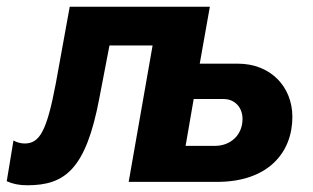

<svg xmlns="http://www.w3.org/2000/svg" viewBox="-51 -540 929 570"><path d="M30 10C141 10 204 -36 244 -249L274 -405H402L331 0H593C745 0 817 -87 817 -193C817 -282 753 -351 655 -351H542L572 -520H156L115 -294C88 -151 67 -114 22 -114C10 -114 -3 -118 -11 -123L-31 -2C-13 6 5 10 30 10ZM500 -107 524 -246H613C646 -246 669 -221 669 -187C669 -137 631 -107 588 -107Z"/></svg>

Font: Fixel Display
Style: Bold Italic
Weight: 700
Italic angle: -10°
Designer: AlfaBravo + MacPaw
Foundry: Kyrylo Tkachov, Marchela Mozhyna, Serhii Makarenko, Maria Weinstein, Zakhar Kryvoshyya
Version: Version 1.210;Glyphs 3.2 (3217)